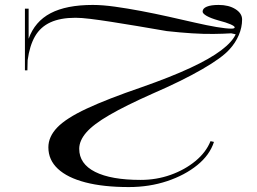

<svg xmlns="http://www.w3.org/2000/svg" viewBox="-20 -743 1040 778"><path d="M502 15Q399 15 326 -4Q253 -23 214.5 -59Q176 -95 176 -146Q176 -189 212 -226.5Q248 -264 331.5 -303Q415 -342 555 -390Q672 -431 751.5 -468Q831 -505 876 -539Q921 -573 935 -604L917 -608Q885 -606 845 -605.5Q805 -605 758 -608Q711 -611 656 -617Q593 -628 536 -637.5Q479 -647 431 -654.5Q383 -662 346 -666.5Q309 -671 286 -671Q225 -671 184.5 -652.5Q144 -634 122 -596Q100 -558 92 -499L91 -458H81V-708H96V-586Q121 -656 185 -689.5Q249 -723 356 -723Q395 -723 445.5 -716Q496 -709 551.5 -698.5Q607 -688 663 -675.5Q719 -663 769 -651.5Q819 -640 857.5 -633.5Q896 -627 917 -627Q931 -627 931 -632Q931 -637 914 -644.5Q897 -652 866 -660Q834 -669 817.5 -678.5Q801 -688 801 -696Q801 -709 818 -716Q835 -723 866 -723Q907 -723 934 -706Q961 -689 961 -664Q961 -632 947.5 -600.5Q934 -569 910 -543Q880 -509 798.5 -462Q717 -415 597 -363Q489 -315 423.5 -277Q358 -239 329.5 -206Q301 -173 301 -140Q301 -79 365.5 -46.5Q430 -14 550 -14Q614 -14 671.5 -34.5Q729 -55 772 -90.5Q815 -126 833 -171L847 -168Q830 -115 779.5 -74Q729 -33 657 -9Q585 15 502 15Z"/></svg>

Font: Kalnia Expanded Light
Style: Regular
Weight: 300
Width: 7
Designer: Frida Medrano
Foundry: Frida Medrano
Version: Version 1.105